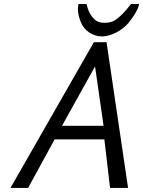

<svg xmlns="http://www.w3.org/2000/svg" viewBox="-20 -917 699 937"><path d="M443.8 -592.8 282.7 -303.2H485.4ZM489.3 -236.8H246.6L117.2 0H31.2L438 -710.9Q438 -710.9 500 -710.9L605 0H517.1ZM359.9 -874.5 362.3 -894.5Q362.3 -896.5 362.8 -897.5H402.3Q414.6 -842.8 447.3 -817.4Q463.9 -805.2 492.2 -805.7Q520.5 -806.2 540 -817.4Q573.7 -838.4 619.6 -897.5H658.7Q658.2 -896.5 658.2 -894.8Q658.2 -893.1 657.7 -892.6Q649.9 -858.4 606.9 -805.2Q584 -777.3 546.9 -758.3Q509.8 -739.3 477.3 -739.3Q444.8 -739.3 415.8 -758.3Q386.7 -777.3 373.3 -811.8Q359.9 -846.2 359.9 -874.5Z"/></svg>

Font: Tuffy
Style: Italic
Weight: 400
Italic angle: -12°
Designer: Thatcher Ulrich, Karoly Barta and Michael Everson
Version: Version 001.271